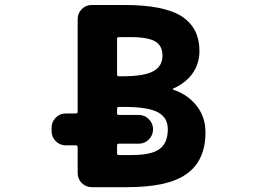

<svg xmlns="http://www.w3.org/2000/svg" viewBox="-20 -776 1040 776"><path d="M351.6 -19.5Q327.1 -19.5 310.5 -36.1Q293.9 -52.7 293.9 -77.1V-181.6Q293.9 -188.5 286.1 -188.5H246.1Q221.7 -188.5 205.1 -205.6Q188.5 -222.7 188.5 -246.1V-259.8Q188.5 -283.2 205.1 -300.3Q221.7 -317.4 246.1 -317.4H286.1Q293.9 -317.4 293.9 -324.2V-698.2Q293.9 -722.7 310.5 -739.3Q327.1 -755.9 351.6 -755.9H481.4Q640.6 -755.9 712.9 -710.9Q786.1 -664.1 786.1 -570.3Q786.1 -506.8 744.1 -461.9Q716.8 -433.6 679.7 -418Q678.7 -417 678.7 -415.5Q678.7 -414.1 680.7 -413.1Q728.5 -397.5 761.7 -363.3Q810.5 -313.5 810.5 -241.2Q810.5 -127 734.4 -73.2Q696.3 -45.9 634.8 -32.2Q574.2 -19.5 491.2 -19.5ZM513.7 -149.4Q591.8 -149.4 625 -173.8Q658.2 -198.2 658.2 -253.9Q658.2 -299.8 620.1 -321.3Q580.1 -343.8 482.4 -343.8H460Q453.1 -343.8 453.1 -335.9V-318.4Q453.1 -311.5 460 -311.5H541Q564.5 -311.5 581.5 -294.4Q598.6 -277.3 598.6 -253.9V-252.9Q598.6 -229.5 581.5 -212.4Q564.5 -195.3 541 -195.3H460Q453.1 -195.3 453.1 -188.5V-156.2Q453.1 -149.4 460 -149.4ZM476.6 -467.8Q565.4 -467.8 601.6 -489.3Q636.7 -509.8 636.7 -550.8Q636.7 -589.8 609.4 -607.4Q580.1 -626 506.8 -626H460Q453.1 -626 453.1 -619.1V-475.6Q453.1 -467.8 460 -467.8Z"/></svg>

Font: Rounded Mgen+ 1mn bold
Style: Bold
Weight: 700
Designer: [Source Han Sans]
Ryoko NISHIZUKA  (kana & ideographs); Paul D. Hunt (Latin, Greek & Cyrillic); Wenlong ZHANG  (bopomofo
Version: Version 1.059.20150602